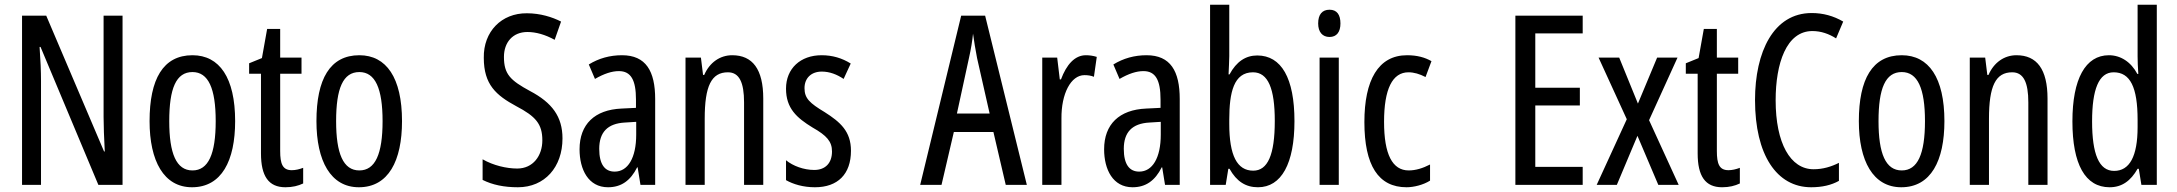

<svg xmlns="http://www.w3.org/2000/svg" viewBox="-20 -780 9183 810"><path d="M497 0V-714H417V-286C417 -248 419 -200 422 -141H419L175 -714H73V0H153V-438C153 -479 151 -527 147 -582H151L395 0Z M972 -269C972 -452 906 -547 792 -547C668 -547 611 -446 611 -269C611 -101 671 10 790 10C915 10 972 -102 972 -269ZM694 -269C694 -407 723 -476 792 -476C859 -476 890 -407 890 -269C890 -130 859 -61 792 -61C724 -61 694 -132 694 -269Z M1211 -62C1172 -62 1162 -89 1162 -143V-469H1252V-537H1162V-658H1107L1085 -535L1031 -513V-469H1081V-133C1081 -37 1113 10 1184 10C1214 10 1238 4 1259 -6V-72C1243 -66 1227 -62 1211 -62Z M1676 -269C1676 -452 1610 -547 1496 -547C1372 -547 1315 -446 1315 -269C1315 -101 1375 10 1494 10C1619 10 1676 -102 1676 -269ZM1398 -269C1398 -407 1427 -476 1496 -476C1563 -476 1594 -407 1594 -269C1594 -130 1563 -61 1496 -61C1428 -61 1398 -132 1398 -269Z M2353 -196C2353 -288 2309 -347 2216 -396C2133 -441 2106 -467 2106 -540C2106 -601 2143 -645 2205 -645C2241 -645 2280 -634 2320 -612L2347 -689C2310 -708 2259 -724 2203 -724C2096 -725 2019 -647 2021 -536C2021 -423 2073 -378 2158 -332C2240 -289 2268 -257 2268 -188C2268 -123 2229 -69 2162 -69C2117 -69 2061 -82 2016 -108V-21C2058 0 2107 10 2165 10C2278 10 2353 -75 2353 -196Z M2604 -547C2553 -547 2506 -534 2464 -508L2490 -447C2528 -469 2561 -480 2591 -480C2642 -480 2663 -442 2663 -360V-325L2602 -322C2489 -317 2425 -256 2425 -150C2425 -65 2462 10 2545 10C2601 10 2640 -18 2668 -74H2670L2682 0H2744V-362C2744 -480 2705 -547 2604 -547ZM2616 -263 2664 -266V-212C2664 -114 2629 -56 2573 -56C2532 -56 2508 -86 2508 -152C2508 -222 2543 -259 2616 -263Z M3069 -547C3018 -547 2974 -517 2951 -464H2946L2937 -537H2872V0H2953V-279C2953 -417 2981 -475 3051 -475C3099 -475 3119 -432 3119 -348V0H3200V-364C3200 -488 3155 -547 3069 -547Z M3570 -144C3570 -226 3525 -265 3459 -307C3396 -345 3374 -365 3374 -408C3374 -450 3402 -478 3447 -478C3480 -478 3511 -466 3539 -447L3569 -512C3532 -535 3492 -547 3446 -547C3357 -547 3296 -491 3296 -406C3296 -323 3341 -283 3408 -242C3468 -208 3490 -183 3490 -141C3490 -92 3462 -63 3415 -63C3371 -63 3325 -80 3296 -104V-20C3326 -3 3368 10 3418 10C3514 10 3570 -45 3570 -144Z M4223 0H4312L4136 -714H4035L3862 0H3952L4004 -223H4171ZM4102 -535 4155 -301H4017L4068 -536C4076 -571 4082 -607 4085 -638C4089 -607 4095 -572 4102 -535Z M4561 -547C4514 -547 4479 -507 4456 -445H4451L4440 -537H4377V0H4458V-280C4457 -385 4498 -463 4555 -463C4570 -463 4583 -461 4595 -456L4607 -540C4591 -545 4576 -547 4561 -547Z M4817 -547C4766 -547 4719 -534 4677 -508L4703 -447C4741 -469 4774 -480 4804 -480C4855 -480 4876 -442 4876 -360V-325L4815 -322C4702 -317 4638 -256 4638 -150C4638 -65 4675 10 4758 10C4814 10 4853 -18 4881 -74H4883L4895 0H4957V-362C4957 -480 4918 -547 4817 -547ZM4829 -263 4877 -266V-212C4877 -114 4842 -56 4786 -56C4745 -56 4721 -86 4721 -152C4721 -222 4756 -259 4829 -263Z M5166 -543V-760H5085V0H5151L5162 -68H5167C5197 -14 5236 10 5287 10C5386 10 5441 -90 5441 -269C5441 -450 5386 -546 5284 -546C5235 -546 5196 -520 5167 -466H5163C5164 -496 5166 -522 5166 -543ZM5266 -475C5330 -475 5358 -406 5358 -270C5358 -126 5328 -60 5267 -60C5199 -60 5166 -124 5166 -257V-276C5166 -390 5185 -475 5266 -475Z M5589 -739C5558 -739 5541 -719 5541 -681C5541 -645 5559 -624 5589 -624C5619 -624 5635 -645 5635 -681C5635 -718 5620 -739 5589 -739ZM5628 -537H5547V0H5628Z M5914 10C5944 10 5985 0 6013 -18V-86C5982 -70 5952 -61 5923 -61C5854 -61 5819 -129 5819 -266C5819 -404 5854 -475 5922 -475C5945 -475 5969 -468 5994 -455L6019 -522C5991 -538 5958 -547 5916 -547C5794 -547 5736 -441 5736 -265C5736 -82 5795 10 5914 10Z M6657 0V-76H6457V-335H6645V-410H6457V-639H6657V-714H6373V0Z M6843 -277 6716 0H6801L6888 -207L6976 0H7062L6937 -273L7057 -537H6971L6890 -343L6811 -537H6724Z M7272 -62C7233 -62 7223 -89 7223 -143V-469H7313V-537H7223V-658H7168L7146 -535L7092 -513V-469H7142V-133C7142 -37 7174 10 7245 10C7275 10 7299 4 7320 -6V-72C7304 -66 7288 -62 7272 -62Z M7626 -649C7663 -649 7696 -637 7726 -618L7756 -689C7715 -713 7671 -725 7623 -725C7462 -725 7384 -561 7384 -358C7384 -127 7475 10 7621 10C7667 10 7706 1 7738 -17V-93C7706 -77 7671 -66 7631 -66C7533 -66 7471 -176 7471 -357C7471 -512 7516 -649 7626 -649Z M8183 -269C8183 -452 8117 -547 8003 -547C7879 -547 7822 -446 7822 -269C7822 -101 7882 10 8001 10C8126 10 8183 -102 8183 -269ZM7905 -269C7905 -407 7934 -476 8003 -476C8070 -476 8101 -407 8101 -269C8101 -130 8070 -61 8003 -61C7935 -61 7905 -132 7905 -269Z M8487 -547C8436 -547 8392 -517 8369 -464H8364L8355 -537H8290V0H8371V-279C8371 -417 8399 -475 8469 -475C8517 -475 8537 -432 8537 -348V0H8618V-364C8618 -488 8573 -547 8487 -547Z M8880 10C8932 10 8969 -17 8998 -68H9003L9014 0H9079V-760H8998V-542C8998 -521 8999 -498 9001 -468H8997C8970 -519 8926 -547 8877 -547C8778 -547 8723 -447 8723 -268C8723 -87 8777 10 8880 10ZM8899 -59C8835 -59 8806 -130 8806 -268C8806 -402 8834 -475 8897 -475C8967 -475 8998 -412 8998 -274V-244C8998 -120 8964 -59 8899 -59Z"/></svg>

Font: Noto Sans Arabic ExtCond
Style: Regular
Weight: 400
Width: 2
Designer: Monotype Design Team, Nadine Chahine, Nizar Qandah and Khaled Hosny
Foundry: Monotype Imaging Inc.
Version: Version 2.012